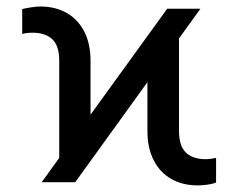

<svg xmlns="http://www.w3.org/2000/svg" viewBox="-20 -557 728 587"><path d="M161.1 -74.2V-371.1Q161.1 -417 139.9 -437Q118.7 -457 79.1 -457Q61 -457 47.9 -453.1V-529.3Q59.6 -532.2 75.7 -534.7Q91.8 -537.1 103.5 -537.1Q148.9 -537.1 183.6 -517.6Q218.3 -498 237.5 -460.7Q256.8 -423.3 256.8 -371.1V-206.5L491.2 -530.3H592.8L527.3 -439.5V-156.2Q527.3 -110.4 548.6 -90.3Q569.8 -70.3 609.4 -70.3Q621.1 -70.3 640.6 -74.2V1Q630.4 5.4 614.3 7.6Q598.1 9.8 584 9.8Q538.6 9.8 503.9 -9.8Q469.2 -29.3 450 -66.9Q430.7 -104.5 430.7 -156.2V-305.7L210 0H107.4Z"/></svg>

Font: Pretendard Std
Style: Regular
Weight: 400
Designer: Base glyphs from Inter by Rasmus Andersson; Hangeul glyphs from Noto Sans CJK(Source Han Sans) by Jang Soo-young and Kan
Foundry: Kil Hyung-jin
Version: Version 1.309